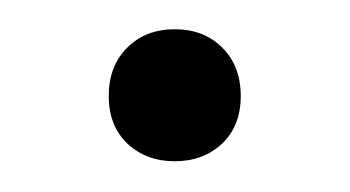

<svg xmlns="http://www.w3.org/2000/svg" viewBox="-20 -102 233 128"><path d="M96.5 5.5Q77.5 5.5 65 -6.2Q52.5 -18 52.5 -38Q52.5 -58 64.8 -70.2Q77 -82.5 96.5 -82.5Q116 -82.5 128.2 -70.2Q140.5 -58 140.5 -38Q140.5 -18 128 -6.2Q115.5 5.5 96.5 5.5Z"/></svg>

Font: Encode Sans Cnd Lt
Style: Regular
Weight: 300
Width: 3
Designer: Multiple Designers
Foundry: Impallari Type
Version: Version 3.002; ttfautohint (v1.8.3) -l 8 -r 50 -G 200 -x 14 